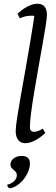

<svg xmlns="http://www.w3.org/2000/svg" viewBox="-20 -754 299 1027"><path d="M116 12Q91 12 77.5 -5Q64 -22 64 -54Q64 -73 71 -120Q78 -167 90 -234.5Q102 -302 116 -381Q130 -460 144 -543.5Q158 -627 169 -706L181 -663Q175 -667 167 -668.5Q159 -670 148 -670Q134 -670 118 -667Q102 -664 86 -656L74 -680Q99 -705 128 -719.5Q157 -734 179 -734Q205 -734 218 -719Q231 -704 231 -675Q231 -659 224.5 -617Q218 -575 207.5 -516.5Q197 -458 185.5 -392.5Q174 -327 163.5 -264.5Q153 -202 146.5 -152Q140 -102 140 -74Q140 -49 163 -49Q173 -49 184.5 -53.5Q196 -58 209 -66L222 -43Q205 -26 186 -13.5Q167 -1 149 5.5Q131 12 116 12ZM30 253Q25 250 22 245.5Q19 241 19 234Q43 228 56.5 214Q70 200 70 184Q70 170 61.5 162.5Q53 155 44.5 147Q36 139 36 126Q36 106 53.5 93Q71 80 95 80Q140 80 140 120Q140 142 130 165.5Q120 189 103.5 208.5Q87 228 68 240Q49 252 30 253Z"/></svg>

Font: Petrona
Style: Italic
Weight: 400
Italic angle: -9°
Designer: Ringo R. Seeber
Foundry: Ringo R. Seeber
Version: Version 2.001; ttfautohint (v1.8.3)